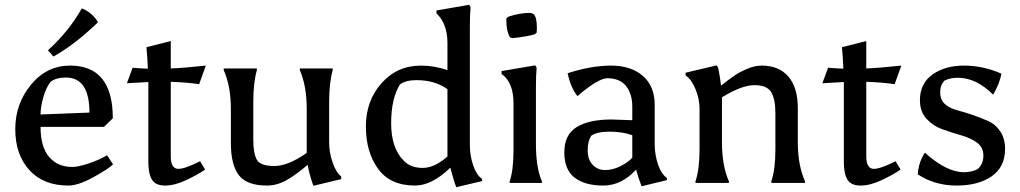

<svg xmlns="http://www.w3.org/2000/svg" viewBox="-20 -767 4277 805"><path d="M391 -674Q293 -579 204 -530L181 -556Q269 -636 323 -732Q366 -715 391 -674ZM267 11Q162 11 103 -54Q44 -119 44 -225.5Q44 -332 110 -412Q176 -492 274 -492Q453 -492 453 -271L416 -235H150Q150 -151 186 -109Q222 -67 283 -67Q307 -67 351 -81.5Q395 -96 429 -116L454 -78Q435 -59 371.5 -24Q308 11 267 11ZM256 -442Q214 -442 191 -423Q172 -397 161 -357Q150 -317 150 -287L355 -295Q355 -442 256 -442Z M696 -112Q696 -59 728 -59Q755 -59 819 -91L840 -56Q808 -34 760 -11.5Q712 11 672 11Q632 11 617 -14Q602 -39 602 -86V-423L512 -418L536 -483Q554 -481 600 -479Q598 -529 594 -569L696 -595V-480Q750 -482 843 -492L815 -414Q761 -422 696 -424Z M1099 11Q1015 11 981.5 -32.5Q948 -76 948 -167V-310Q948 -405 918 -473V-480H1057V-473Q1042 -420 1042 -340V-183Q1042 -123 1057 -97Q1072 -71 1130 -71Q1188 -71 1266 -126V-310Q1266 -407 1237 -473V-480H1375V-473Q1360 -420 1360 -340V-171Q1360 -127 1375 -84.5Q1390 -42 1410 -28L1411 -16L1294 12Q1277 -34 1270 -76Q1221 -34 1181 -11.5Q1141 11 1099 11Z M1720 11Q1616 11 1565 -59.5Q1514 -130 1514 -237Q1514 -344 1579.5 -418Q1645 -492 1745 -492Q1801 -492 1856 -473V-587Q1856 -667 1810 -711V-723L1947 -747L1953 -737Q1950 -708 1950 -654V-159Q1950 -114 1964 -73.5Q1978 -33 2000 -18L2002 -8L1893 18Q1883 -7 1868 -64Q1791 11 1720 11ZM1673 -93Q1702 -63 1752 -63Q1802 -63 1856 -111V-393Q1804 -431 1726 -431Q1681 -431 1657 -413Q1620 -354 1620 -250Q1620 -146 1673 -93Z M2133 -139V-333Q2133 -422 2083 -457V-469L2224 -493L2230 -483Q2227 -454 2227 -400V-164Q2227 -64 2252 -7V0H2117V-7Q2133 -54 2133 -139ZM2217 -708Q2231 -696 2231 -650Q2231 -639 2230 -630L2222 -623Q2182 -612 2127 -607L2118 -611Q2103 -637 2103 -680Q2103 -685 2103 -690L2111 -697Q2159 -713 2203 -713Q2208 -713 2217 -708Z M2631 -200Q2590 -215 2536.5 -215Q2483 -215 2459 -198Q2444 -175 2444 -136.5Q2444 -98 2465 -76Q2486 -54 2517.5 -54Q2549 -54 2582 -70.5Q2615 -87 2631 -106ZM2647 -56Q2586 11 2509.5 11Q2433 11 2389.5 -22Q2346 -55 2346 -128.5Q2346 -202 2397.5 -234Q2449 -266 2543 -266L2631 -263V-320Q2631 -373 2605 -406Q2579 -439 2526 -439Q2487 -438 2401 -364Q2372 -401 2360 -460Q2459 -492 2542 -492Q2625 -492 2675 -449Q2725 -406 2725 -327V-159Q2726 -114 2739.5 -75.5Q2753 -37 2775 -22L2777 -12L2670 14Q2657 -18 2647 -56Z M3174 -492Q3246 -492 3285.5 -446Q3325 -400 3325 -314V-170Q3325 -75 3355 -7V0H3214V-7Q3231 -57 3231 -140V-293Q3231 -351 3213.5 -380.5Q3196 -410 3143 -410Q3090 -410 3007 -359V-170Q3007 -73 3036 -7V0H2896V-7Q2913 -57 2913 -140V-310Q2913 -353 2895.5 -394.5Q2878 -436 2855 -450L2854 -462L2985 -493L2991 -483Q2999 -446 3003 -408Q3040 -437 3060.5 -451Q3081 -465 3113 -478.5Q3145 -492 3174 -492Z M3612 -112Q3612 -59 3644 -59Q3671 -59 3735 -91L3756 -56Q3724 -34 3676 -11.5Q3628 11 3588 11Q3548 11 3533 -14Q3518 -39 3518 -86V-423L3428 -418L3452 -483Q3470 -481 3516 -479Q3514 -529 3510 -569L3612 -595V-480Q3666 -482 3759 -492L3731 -414Q3677 -422 3612 -424Z M3940 -429Q3922 -411 3922 -379.5Q3922 -348 3942 -330.5Q3962 -313 3992.5 -305Q4023 -297 4058 -285Q4093 -273 4123.5 -259.5Q4154 -246 4174 -216Q4194 -186 4194 -143Q4194 -67 4138 -28Q4082 11 3990.5 11Q3899 11 3828 -36Q3831 -87 3858 -127Q3948 -45 4022 -45Q4054 -45 4079 -58Q4103 -79 4103 -114.5Q4103 -150 4075.5 -169.5Q4048 -189 4009 -200Q3970 -211 3931 -225Q3892 -239 3864.5 -269Q3837 -299 3837 -347Q3837 -417 3889.5 -454.5Q3942 -492 4022 -492Q4102 -492 4179 -458Q4170 -414 4144 -370Q4073 -441 3996 -441Q3963 -441 3940 -429Z"/></svg>

Font: Asul
Style: Regular
Weight: 400
Version: Version 1.001